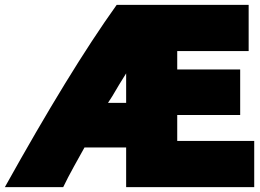

<svg xmlns="http://www.w3.org/2000/svg" viewBox="-61 -743 1075 793"><path d="M200 30C223 -19 266 -94 288 -134H460V30H989V-161H671V-268H931V-456H671V-532H966V-723H421C288 -537 138 -291 -41 30ZM403 -346C421 -377 441 -410 460 -440V-318H385Z"/></svg>

Font: Repo ExtraBlack
Style: Regular
Weight: 400
Designer: Stefan Peev
Foundry: Context Ltd
Version: Version 001.502